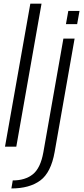

<svg xmlns="http://www.w3.org/2000/svg" viewBox="-20 -805 460 1054"><path d="M7.5 0H69.5L208 -785H146.5ZM42.5 229.5Q141.5 229.5 200.8 186Q260 142.5 280 29L389.5 -593H328L218 31Q202.5 118 160.2 151.8Q118 185.5 50 185.5ZM355 -745 342 -672.5H403.5L416.5 -745Z"/></svg>

Font: Anybody UltraCondensed Thin Light
Style: Italic
Weight: 300
Italic angle: -10°
Version: Version 1.111